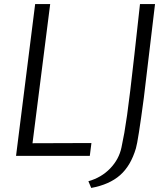

<svg xmlns="http://www.w3.org/2000/svg" viewBox="-20 -767 823 945"><path d="M59 0 153 -747H227L140 -62L430 -63L422 0ZM429 158 415 125Q479 107 522.5 61.8Q566 16.5 578 -42Q585.5 -76.5 592 -113.5Q598.5 -150.5 605.5 -200.2Q612.5 -250 621.2 -322.2Q630 -394.5 641.5 -498Q653 -601.5 669 -747H743L688 -286Q659.5 -71.5 649 -37Q623.5 49 571 95.2Q518.5 141.5 429 158Z"/></svg>

Font: Merriweather Sans Light
Style: Italic
Weight: 300
Italic angle: -7.5°
Designer: Eben Sorkin
Foundry: Eben Sorkin
Version: Version 2.001; ttfautohint (v1.8.3)